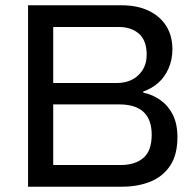

<svg xmlns="http://www.w3.org/2000/svg" viewBox="-20 -706 738 726"><path d="M86.1 0V-686H440.4Q498.6 -686 541.6 -665.7Q584.6 -645.4 608.3 -608.1Q631.9 -570.8 631.9 -519.8Q631.9 -480.8 617.8 -448.1Q603.7 -415.4 578.9 -393.2Q554.1 -371 521.6 -360V-356Q557.8 -348 587.1 -327.1Q616.4 -306.2 633.7 -271.7Q650.9 -237.2 650.9 -187.2Q650.9 -120.4 623.1 -79.1Q595.3 -37.8 548 -18.9Q500.7 0 440.4 0ZM181.2 -82.1H438.5Q489.6 -82.1 521.6 -108.5Q553.6 -134.9 553.6 -196.6Q553.6 -253.8 522.9 -282.5Q492.2 -311.2 431.4 -311.2H181.2ZM181.2 -392.2H421.5Q472.4 -392.2 503.5 -422Q534.6 -451.7 534.6 -499.1Q534.6 -552.8 505.6 -578.4Q476.6 -603.9 429.4 -603.9H181.2Z"/></svg>

Font: Archivo Variable SemiBold
Style: Regular
Weight: 600
Designer: Hector Gatti
Foundry: Omnibus-Type
Version: Version 2.001